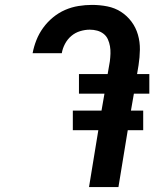

<svg xmlns="http://www.w3.org/2000/svg" viewBox="-20 -763 640 783"><path d="M343 0 381 -232H277V-312H394L406 -381H302V-461H419L428 -513Q430 -529 430.5 -544.5Q431 -560 428.5 -574.5Q426 -589 420 -602.5Q414 -616 402.5 -625Q391 -634 376.5 -638Q362 -642 346 -642Q327 -642 307 -636Q287 -630 271 -616.5Q255 -603 245 -584Q235 -565 232 -546H113Q118 -573 128.5 -599.5Q139 -626 156 -649.5Q173 -673 196 -692Q219 -711 245.5 -722.5Q272 -734 300 -738.5Q328 -743 355 -743Q387 -743 417.5 -737Q448 -731 473 -715Q498 -699 516 -675Q534 -651 542.5 -621.5Q551 -592 550.5 -560.5Q550 -529 545 -497L539 -461H589V-381H526L514 -312H564V-232H501L463 0Z"/></svg>

Font: Iosevka Extended Oblique
Style: Bold
Weight: 700
Width: 7
Italic angle: -9°
Monospace: yes
Designer: Belleve Invis
Foundry: Belleve Invis
Version: Version 32.5.0; ttfautohint (v1.8.4)